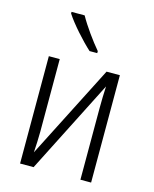

<svg xmlns="http://www.w3.org/2000/svg" viewBox="-115 -842 735 919"><g transform="rotate(15 252.5 -382.5)"><path d="M189 -765H124V-757C152 -713 214 -644 256 -606H294V-616C260 -656 215 -718 189 -765ZM128 -532H74V0H141L376 -463C374 -430 373 -388 373 -354V0H426V-532H360L124 -69C126 -102 128 -140 128 -171Z"/></g></svg>

Font: Noto Sans Display SemiCondensed Light
Style: Regular
Weight: 300
Width: 4
Designer: Monotype Design Team
Foundry: Monotype Imaging Inc.
Version: Version 1.900